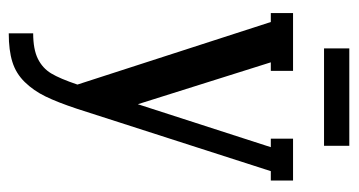

<svg xmlns="http://www.w3.org/2000/svg" viewBox="-206 -446 803 430"><g transform="rotate(90 195.0 -231.5)"><path d="M88.9 -556.2V-612.8H307.1V-556.2ZM291 -437V-486.8H384.8V-437H363.8L224.1 -2.9Q209.5 41 196.5 67.6Q183.6 94.2 164.3 114Q145 133.8 119.1 141.8Q93.3 149.9 55.2 149.9V95.2Q90.8 95.2 112.1 84.7Q133.3 74.2 145 54.7Q156.7 35.2 169.9 -3.9L29.8 -437H9.8V-486.8H139.2V-437H120.1L213.9 -139.2L310.1 -437Z"/></g></svg>

Font: Margherita Semibold
Style: Regular
Weight: 600
Designer: James Puckett
Foundry: Dunwich Type Founders
Version: Version 1.008;hotconv 1.0.109;makeotfexe 2.5.65596